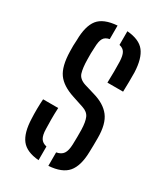

<svg xmlns="http://www.w3.org/2000/svg" viewBox="-158 -676 652 754"><g transform="rotate(30 168.0 -299.5)"><path d="M187.5 6.5V-54.5Q209 -58.5 218.2 -72Q227.5 -85.5 228.5 -114.5Q229 -136 229.2 -149Q229.5 -162 229 -181.5Q228 -216 220 -234.5Q212 -253 187.5 -261L137.5 -277.5Q83.5 -295 60.8 -326.8Q38 -358.5 36.5 -424.5Q36 -438.5 36.2 -450.8Q36.5 -463 37.5 -477Q38 -541 62.2 -571.5Q86.5 -602 147.5 -606.5V-545Q128 -541.5 120.5 -528.2Q113 -515 112.5 -487.5Q111.5 -470.5 111.2 -459.2Q111 -448 111.5 -430Q112 -394.5 118.5 -372.8Q125 -351 154 -341.5L200.5 -327.5Q251.5 -313 276.2 -281Q301 -249 301 -185Q301 -169.5 300.8 -152.2Q300.5 -135 300 -120Q298.5 -57.5 273 -27.5Q247.5 2.5 187.5 6.5ZM225 -392.5Q226 -416 226 -443.2Q226 -470.5 225.5 -487.5Q224.5 -514.5 217.2 -527.5Q210 -540.5 192 -544.5V-606.5Q248 -602 271.2 -572Q294.5 -542 297 -480Q297 -461 297 -436.8Q297 -412.5 296 -392.5ZM38 -121.5Q37 -141 37.2 -165Q37.5 -189 39 -209.5H107.5Q106 -180.5 106.2 -156.5Q106.5 -132.5 107 -114.5Q107.5 -86.5 115.8 -73Q124 -59.5 143 -55.5V6.5Q87 2 63.5 -28.2Q40 -58.5 38 -121.5Z"/></g></svg>

Font: Big Shoulders Stencil Display Medium
Style: Regular
Weight: 500
Designer: Patric King
Foundry: XO Type Co
Version: Version 1.000